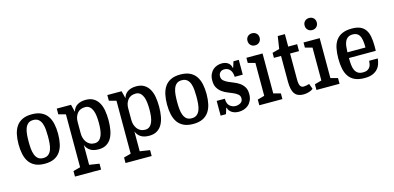

<svg xmlns="http://www.w3.org/2000/svg" viewBox="-81 -1231 3999 1951"><g transform="rotate(-15 1918.5 -255.5)"><path d="M250 10Q191 10 151 -9Q111 -28 87 -62.5Q63 -97 52.5 -144.5Q42 -192 42 -250Q42 -308 52.5 -355.5Q63 -403 87 -437.5Q111 -472 151 -491Q191 -510 250 -510Q309 -510 349 -491Q389 -472 413 -437.5Q437 -403 447.5 -355.5Q458 -308 458 -250Q458 -192 447.5 -144.5Q437 -97 413 -62.5Q389 -28 349 -9Q309 10 250 10ZM250 -50Q284 -50 304.5 -67Q325 -84 335.5 -112.5Q346 -141 349 -176.5Q352 -212 352 -250Q352 -287 349 -323Q346 -359 335.5 -387.5Q325 -416 304.5 -433Q284 -450 250 -450Q215 -450 195 -433Q175 -416 164.5 -387.5Q154 -359 151 -323Q148 -287 148 -250Q148 -212 151 -176.5Q154 -141 164.5 -112.5Q175 -84 195 -67Q215 -50 250 -50Z M511 157 586 137V-420L511 -440V-500H661L681 -421Q692 -465 727.5 -487.5Q763 -510 818 -510Q867 -510 900 -489.5Q933 -469 953 -434Q973 -399 981 -351.5Q989 -304 989 -250Q989 -196 980.5 -148.5Q972 -101 952.5 -66Q933 -31 899.5 -10.5Q866 10 817 10Q761 10 728 -12Q695 -34 681 -72V137L786 153V215H511ZM793 -440Q737 -440 709 -403.5Q681 -367 681 -316V-193Q681 -167 688 -143.5Q695 -120 709 -101Q723 -82 744 -71Q765 -60 793 -60Q821 -60 839.5 -75.5Q858 -91 868.5 -117Q879 -143 883 -177Q887 -211 887 -249Q887 -286 883 -321Q879 -356 868.5 -382Q858 -408 839.5 -424Q821 -440 793 -440Z M1043 157 1118 137V-420L1043 -440V-500H1193L1213 -421Q1224 -465 1259.5 -487.5Q1295 -510 1350 -510Q1399 -510 1432 -489.5Q1465 -469 1485 -434Q1505 -399 1513 -351.5Q1521 -304 1521 -250Q1521 -196 1512.5 -148.5Q1504 -101 1484.5 -66Q1465 -31 1431.5 -10.5Q1398 10 1349 10Q1293 10 1260 -12Q1227 -34 1213 -72V137L1318 153V215H1043ZM1325 -440Q1269 -440 1241 -403.5Q1213 -367 1213 -316V-193Q1213 -167 1220 -143.5Q1227 -120 1241 -101Q1255 -82 1276 -71Q1297 -60 1325 -60Q1353 -60 1371.5 -75.5Q1390 -91 1400.5 -117Q1411 -143 1415 -177Q1419 -211 1419 -249Q1419 -286 1415 -321Q1411 -356 1400.5 -382Q1390 -408 1371.5 -424Q1353 -440 1325 -440Z M1812 10Q1753 10 1713 -9Q1673 -28 1649 -62.5Q1625 -97 1614.5 -144.5Q1604 -192 1604 -250Q1604 -308 1614.5 -355.5Q1625 -403 1649 -437.5Q1673 -472 1713 -491Q1753 -510 1812 -510Q1871 -510 1911 -491Q1951 -472 1975 -437.5Q1999 -403 2009.5 -355.5Q2020 -308 2020 -250Q2020 -192 2009.5 -144.5Q1999 -97 1975 -62.5Q1951 -28 1911 -9Q1871 10 1812 10ZM1812 -50Q1846 -50 1866.5 -67Q1887 -84 1897.5 -112.5Q1908 -141 1911 -176.5Q1914 -212 1914 -250Q1914 -287 1911 -323Q1908 -359 1897.5 -387.5Q1887 -416 1866.5 -433Q1846 -450 1812 -450Q1777 -450 1757 -433Q1737 -416 1726.5 -387.5Q1716 -359 1713 -323Q1710 -287 1710 -250Q1710 -212 1713 -176.5Q1716 -141 1726.5 -112.5Q1737 -84 1757 -67Q1777 -50 1812 -50Z M2177 -62 2157 0H2101V-155H2187Q2187 -102 2213.5 -78.5Q2240 -55 2276 -55Q2303 -55 2327 -69.5Q2351 -84 2351 -116Q2351 -142 2333 -157.5Q2315 -173 2288.5 -185Q2262 -197 2231 -209Q2200 -221 2173.5 -240Q2147 -259 2129 -288.5Q2111 -318 2111 -365Q2111 -404 2123.5 -431.5Q2136 -459 2156 -476.5Q2176 -494 2200.5 -502Q2225 -510 2249 -510Q2266 -510 2282 -506Q2298 -502 2311.5 -493Q2325 -484 2334 -470Q2343 -456 2346 -437H2350L2370 -500H2426V-344H2341Q2340 -391 2318 -418Q2296 -445 2258 -445Q2231 -445 2214.5 -429Q2198 -413 2198 -386Q2198 -358 2216 -342Q2234 -326 2260.5 -313.5Q2287 -301 2318.5 -289Q2350 -277 2376.5 -258.5Q2403 -240 2421 -211.5Q2439 -183 2439 -137Q2439 -99 2426 -71Q2413 -43 2392.5 -25Q2372 -7 2345.5 1.5Q2319 10 2292 10Q2274 10 2255.5 6Q2237 2 2222 -7Q2207 -16 2196 -29.5Q2185 -43 2181 -62Z M2508 -60 2581 -80V-426L2506 -446V-500H2676V-80L2751 -60V0H2508ZM2625 -599Q2597 -599 2579 -617Q2561 -635 2561 -663Q2561 -691 2579 -708.5Q2597 -726 2625 -726Q2653 -726 2671 -708.5Q2689 -691 2689 -663Q2689 -635 2671 -617Q2653 -599 2625 -599Z M2776 -480 2851 -500 2871 -631H2946V-500H3040V-427H2946V-155Q2946 -109 2957 -88Q2968 -67 2993 -67Q3004 -67 3021 -70Q3038 -73 3053 -78L3074 -22Q3059 -8 3030.5 1Q3002 10 2971 10Q2908 10 2879.5 -29.5Q2851 -69 2851 -155V-427H2776Z M3109 -60 3182 -80V-426L3107 -446V-500H3277V-80L3352 -60V0H3109ZM3226 -599Q3198 -599 3180 -617Q3162 -635 3162 -663Q3162 -691 3180 -708.5Q3198 -726 3226 -726Q3254 -726 3272 -708.5Q3290 -691 3290 -663Q3290 -635 3272 -617Q3254 -599 3226 -599Z M3614 10Q3554 10 3514 -8Q3474 -26 3450 -60Q3426 -94 3416 -142Q3406 -190 3406 -250Q3406 -310 3416 -358.5Q3426 -407 3450.5 -440.5Q3475 -474 3515.5 -492Q3556 -510 3616 -510Q3667 -510 3701 -496Q3735 -482 3756 -453.5Q3777 -425 3786 -381.5Q3795 -338 3795 -279Q3795 -267 3795 -254.5Q3795 -242 3794 -228H3512Q3512 -191 3515 -158.5Q3518 -126 3528.5 -102Q3539 -78 3559 -64Q3579 -50 3614 -50Q3643 -50 3660.5 -59.5Q3678 -69 3687 -83.5Q3696 -98 3699 -115Q3702 -132 3703 -148H3794Q3791 -119 3781.5 -90.5Q3772 -62 3751.5 -39.5Q3731 -17 3698 -3.5Q3665 10 3614 10ZM3610 -450Q3579 -450 3560 -437Q3541 -424 3530.5 -402Q3520 -380 3516.5 -350.5Q3513 -321 3512 -288H3702Q3702 -378 3680.5 -414Q3659 -450 3610 -450Z"/></g></svg>

Font: Hermeneus One
Style: Regular
Weight: 400
Designer: Rodrigo Fuenzalida, Pablo Impallari
Foundry: Pablo Impallari, Rodrigo Fuenzalida
Version: Version 1.002; ttfautohint (v0.93) -l 8 -r 50 -G 200 -x 14 -